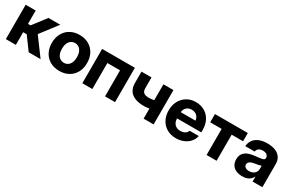

<svg xmlns="http://www.w3.org/2000/svg" viewBox="103 -1506 3747 2497"><g transform="rotate(30 1976.0 -257.5)"><path d="M49.8 -515.6H200.2V-315.2H238.9L392.4 -515.6H569.5L376.8 -263.7L571.3 0H392.6L253.3 -190.2H200.2V0H49.8Z M592 -257.4Q592 -337.5 625.1 -398.7Q658.2 -460 718.4 -493.7Q778.5 -527.3 856.4 -527.3Q934.7 -527.3 994.7 -493.7Q1054.7 -460 1087.8 -398.7Q1120.9 -337.5 1120.9 -257.4Q1120.9 -177.2 1087.8 -116.2Q1054.7 -55.2 994.7 -21.7Q934.7 11.7 856.4 11.7Q778.2 11.7 718.2 -21.7Q658.2 -55.2 625.1 -116.2Q592 -177.2 592 -257.4ZM968.9 -257.4Q968.9 -303.4 954.9 -336.9Q940.9 -370.4 915.4 -388.1Q889.9 -405.9 856.4 -405.9Q822.9 -405.9 797.5 -388.1Q772 -370.4 758 -337Q743.9 -303.6 743.9 -257.4Q743.9 -211.4 758 -178.1Q772 -144.8 797.4 -127.3Q822.8 -109.8 856.4 -109.8Q890.1 -109.8 915.5 -127.4Q940.9 -145 954.9 -178.3Q968.9 -211.6 968.9 -257.4Z M1689.6 0H1539.3V-390.6H1348.6V0H1198.2V-515.6H1689.6Z M1789.1 -347.1V-515.6H1939.5V-352.9Q1939.5 -321.8 1950.1 -303.4Q1960.7 -285 1982.8 -276.7Q2004.9 -268.4 2041.2 -268.4Q2076.7 -268.4 2112.3 -275.7Q2147.9 -283 2192 -298.2V-173.2Q2164.6 -161.2 2121.6 -152.3Q2078.6 -143.4 2041.2 -143.4Q1958.8 -143.4 1902.6 -165.8Q1846.5 -188.3 1817.8 -233.6Q1789.1 -279 1789.1 -347.1ZM2118.6 -515.6H2268.9V0H2118.6Z M2346.4 -257.4Q2346.4 -335.4 2379 -396.7Q2411.5 -458.1 2469.7 -492.7Q2527.9 -527.3 2601.8 -527.3Q2677 -527.3 2735.1 -493.5Q2793.2 -459.6 2825.3 -399Q2857.5 -338.5 2857.5 -260.6V-220.1H2398.5V-314.3H2785.6L2717.5 -292.9Q2717.5 -329.7 2703.8 -357.1Q2690.1 -384.6 2664.8 -399.2Q2639.5 -413.9 2605 -413.9Q2570.7 -413.9 2545.5 -399.2Q2520.2 -384.6 2506.5 -357.1Q2492.9 -329.7 2492.9 -292.9V-227Q2492.9 -188.5 2506.8 -159.8Q2520.7 -131.1 2547.4 -115.4Q2574.1 -99.8 2611.1 -99.8Q2637.7 -99.8 2659.2 -107.5Q2680.7 -115.2 2695.1 -129.4Q2709.6 -143.7 2715.9 -162.8H2852.8Q2843.4 -111.9 2808.8 -72.3Q2774.2 -32.6 2721.5 -10.4Q2668.8 11.7 2606.4 11.7Q2529.3 11.7 2470.2 -22.7Q2411.1 -57.1 2378.8 -118.2Q2346.4 -179.3 2346.4 -257.4Z M3064.1 -391.8H2892.1V-515.6H3386V-391.8H3214.5V0H3064.1Z M3425.3 -144.9Q3425.3 -200.1 3451.7 -233.9Q3478 -267.8 3521.6 -283.7Q3565.2 -299.6 3626.3 -305.3Q3650.4 -307.6 3667.5 -309.5Q3701.4 -313.5 3718.9 -317.9Q3736.5 -322.4 3744.9 -330.2Q3753.2 -338 3753.2 -351.8V-354.9Q3753.2 -372.9 3743.4 -386.6Q3733.5 -400.3 3715.2 -408.1Q3697 -415.8 3672.4 -415.8Q3646.9 -415.8 3627.4 -407.8Q3607.9 -399.8 3596.5 -385.2Q3585.2 -370.6 3583.5 -351.4H3442.5Q3445.9 -405.3 3474.5 -444.7Q3503 -484.1 3554.4 -505.3Q3605.9 -526.6 3677.1 -526.6Q3748.3 -526.6 3798.8 -505.3Q3849.3 -484.1 3875.7 -444.3Q3902.1 -404.5 3902.1 -349V0H3755V-72.7H3753Q3731.1 -32.1 3695.1 -11.7Q3659.1 8.7 3602.6 8.7Q3550.1 8.7 3510.2 -8.5Q3470.2 -25.8 3447.8 -60.4Q3425.3 -94.9 3425.3 -144.9ZM3754.4 -187.7V-238.1Q3742.3 -231.7 3717.6 -226.5Q3693 -221.3 3654 -215.2Q3628.7 -211.2 3609.8 -203.2Q3590.9 -195.1 3579.9 -182Q3568.8 -168.8 3568.8 -150Q3568.8 -132.8 3578.3 -120.2Q3587.7 -107.5 3605 -100.7Q3622.4 -93.9 3645.4 -93.9Q3677.6 -93.9 3702.5 -106Q3727.3 -118 3740.9 -139.2Q3754.4 -160.4 3754.4 -187.7Z"/></g></svg>

Font: Intratopia Thin
Style: Regular
Weight: 100
Designer: Rasmus Andersson
Foundry: rsms
Version: Version 3.000;Glyphs 3.2.3 (3260)